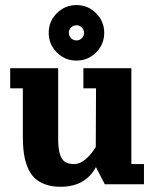

<svg xmlns="http://www.w3.org/2000/svg" viewBox="-20 -713 597 743"><path d="M351.8 -661.9Q383.3 -630.4 383.3 -585.9Q383.3 -541.5 351.8 -510Q320.3 -478.5 275.9 -478.5Q231.4 -478.5 200 -510Q168.5 -541.5 168.5 -585.9Q168.5 -630.4 200 -661.9Q231.4 -693.4 275.9 -693.4Q320.3 -693.4 351.8 -661.9ZM296.6 -606.7Q288.1 -615.2 275.9 -615.2Q263.7 -615.2 255.1 -606.7Q246.6 -598.1 246.6 -585.9Q246.6 -573.7 255.1 -565.2Q263.7 -556.6 275.9 -556.6Q288.1 -556.6 296.6 -565.2Q305.2 -573.7 305.2 -585.9Q305.2 -598.1 296.6 -606.7ZM19.5 -449.2H205.1V-175.8Q205.1 -137.2 212 -115.7Q219 -94.2 232.1 -86.2Q245.1 -78.1 267.6 -78.1Q288.1 -78.1 309.7 -95.5Q331.3 -112.8 350.6 -143.8L351.6 -371.1H302.7V-449.2H488.3V-78.1H537.1V0H385.5L351.3 -66.4Q310.1 9.8 214.8 9.8Q180.7 9.8 155 0.5Q129.4 -8.8 113 -25Q96.7 -41.3 86.5 -66.3Q76.4 -91.3 72.4 -120Q68.4 -148.7 68.4 -185.5V-371.1H19.5Z"/></svg>

Font: Orelega One
Style: Regular
Weight: 400
Version: Version 1.1 ; ttfautohint (v1.8.3)